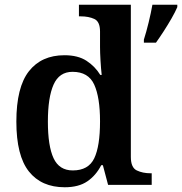

<svg xmlns="http://www.w3.org/2000/svg" viewBox="-20 -780 768 810"><path d="M253 10Q155 10 102 -56.5Q49 -123 49 -267Q49 -412 102 -479.5Q155 -547 252 -547Q309 -547 345 -523.5Q381 -500 403 -464H409Q406 -491 404 -524.5Q402 -558 402 -582V-647Q402 -689 378 -700Q354 -711 321 -711H313V-760H532V-118Q532 -73 557 -61Q582 -49 615 -49H620V0H436L414 -83H407Q385 -40 348.5 -15Q312 10 253 10ZM287 -61Q353 -61 377.5 -112Q402 -163 402 -268Q402 -369 377.5 -423Q353 -477 286 -477Q230 -477 206 -423Q182 -369 182 -267Q182 -164 206 -112.5Q230 -61 287 -61ZM587 -613Q597 -644 607 -685Q617 -726 623 -760H728V-750Q719 -729 703.5 -702Q688 -675 670.5 -648Q653 -621 638 -600H587Z"/></svg>

Font: Noto Serif NP Hmong SemiBold
Style: Regular
Weight: 600
Designer: Dalton Maag Ltd
Foundry: Dalton Maag Ltd
Version: Version 1.001; ttfautohint (v1.8.4.7-5d5b)